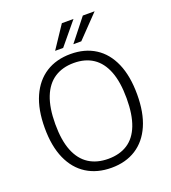

<svg xmlns="http://www.w3.org/2000/svg" viewBox="-165 -1049 1047 1179"><g transform="rotate(-20 359.0 -459.5)"><path d="M361 10Q267.5 10 199.2 -32.8Q131 -75.5 94.2 -158Q57.5 -240.5 57.5 -360Q57.5 -480 94.5 -563.2Q131.5 -646.5 199.5 -689.8Q267.5 -733 361 -733Q454 -733 521.5 -690Q589 -647 625.2 -563.8Q661.5 -480.5 661.5 -360Q661.5 -241 625.2 -158.5Q589 -76 521.5 -33Q454 10 361 10ZM361 -48.5Q435.5 -48.5 487.2 -82Q539 -115.5 565.8 -184.8Q592.5 -254 592.5 -359.5Q592.5 -467 565.2 -536.5Q538 -606 486.5 -640.2Q435 -674.5 361 -674.5Q287 -674.5 234.5 -640.2Q182 -606 154.2 -536Q126.5 -466 126.5 -359.5Q126.5 -253.5 154.2 -184.5Q182 -115.5 234.5 -82Q287 -48.5 361 -48.5ZM376.5 -929 279.5 -783.5H332L452.5 -929ZM513.5 -929 398.5 -783.5H450.5L590.5 -929Z"/></g></svg>

Font: Public Sans Thin ExtraLight
Style: Regular
Weight: 250
Version: Version 1.007